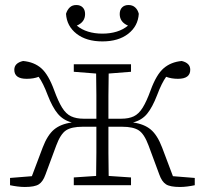

<svg xmlns="http://www.w3.org/2000/svg" viewBox="-20 -738 816 765"><path d="M756 0Q742 3 726.5 5Q711 7 697 7Q658 7 641.5 -3.5Q625 -14 615 -42L572 -158Q555 -204 533 -218.5Q511 -233 467 -233H412V-230Q412 -181 412 -129.5Q412 -78 413 -37L502 -31V0H274V-31L363 -37Q364 -78 364 -129.5Q364 -181 364 -230V-233H309Q265 -233 243 -218.5Q221 -204 204 -158L161 -42Q151 -14 134.5 -3.5Q118 7 79 7Q65 7 49.5 5Q34 3 20 0V-29L107 -36L150 -150Q169 -200 195.5 -222Q222 -244 266 -250Q232 -259 210.5 -284.5Q189 -310 170 -359Q152 -407 134 -432Q124 -428 112 -426Q100 -424 86 -424Q37 -424 37 -460Q37 -487 72 -495Q116 -491 144.5 -466Q173 -441 196 -378Q212 -334 227.5 -309Q243 -284 263.5 -274.5Q284 -265 313 -265H364Q364 -312 364 -359.5Q364 -407 363 -445L274 -452V-482H502V-452L413 -445Q412 -405 412 -355.5Q412 -306 412 -265H463Q493 -265 513 -274.5Q533 -284 548.5 -309Q564 -334 580 -378Q603 -441 632 -466Q661 -491 704 -495Q738 -487 738 -460Q738 -424 689 -424Q663 -424 642 -432Q624 -407 606 -359Q587 -310 566 -284.5Q545 -259 510 -250Q554 -244 580.5 -222Q607 -200 626 -150L669 -36L756 -29ZM388 -573Q324 -573 285 -603.5Q246 -634 243 -683Q248 -699 258 -708.5Q268 -718 284 -718Q300 -718 309.5 -708.5Q319 -699 319 -682Q319 -650 286 -636Q305 -620 331 -612Q357 -604 388 -604Q419 -604 445 -612Q471 -620 490 -636Q457 -650 457 -682Q457 -699 466.5 -708.5Q476 -718 492 -718Q508 -718 518.5 -708.5Q529 -699 533 -683Q530 -634 491 -603.5Q452 -573 388 -573Z"/></svg>

Font: Source Serif 4 SmText Light
Style: Regular
Weight: 300
Designer: Frank Grießhammer
Foundry: Adobe
Version: Version 4.005;hotconv 1.1.0;makeotfexe 2.6.0